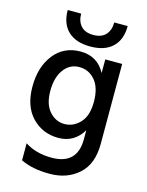

<svg xmlns="http://www.w3.org/2000/svg" viewBox="-133 -801 825 1076"><g transform="rotate(15 279.5 -263.5)"><path d="M398 -507H496V-43Q496 74 429.5 133.5Q363 193 262 193Q161 193 94 160V61Q158 103 249 103Q398 103 398 -44V-96Q349 -14 257 -14Q165 -14 104 -77.5Q43 -141 43 -255Q43 -369 100 -441.5Q157 -514 254.5 -514Q352 -514 398 -428ZM146 -257.5Q146 -180 182.5 -139Q219 -98 270 -98Q321 -98 359.5 -138.5Q398 -179 398 -260.5Q398 -342 361.5 -385Q325 -428 269.5 -428Q214 -428 180 -381.5Q146 -335 146 -257.5ZM393 -720H471Q471 -641 426 -598Q381 -555 297 -555Q213 -555 168 -598Q123 -641 123 -720H201Q201 -676 225 -649Q249 -622 297 -622Q345 -622 369 -649Q393 -676 393 -720Z"/></g></svg>

Font: Hind Medium
Style: Regular
Weight: 500
Designer: Manushi Parikh, Satya Rajpurohit
Foundry: Indian Type Foundry
Version: Version 1.201;PS 1.0;hotconv 1.0.78;makeotf.lib2.5.61930; tt